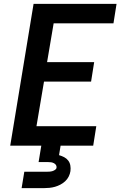

<svg xmlns="http://www.w3.org/2000/svg" viewBox="-20 -755 640 995"><path d="M33 0 154 -735H584L568 -634H258L224 -433H468L452 -332H208L169 -101H479L463 0ZM92 220 106 135H221Q228 135 236 134.5Q244 134 251 132Q258 130 265 125.5Q272 121 273 114Q274 106 270 100Q266 94 259 90.5Q252 87 245 86Q238 85 230 85H180L194 0H294L286 49Q300 53 312.5 59.5Q325 66 333.5 77Q342 88 344.5 102.5Q347 117 345 132Q343 146 336 160Q329 174 317.5 184.5Q306 195 292.5 202Q279 209 265 213Q251 217 236 218.5Q221 220 207 220Z"/></svg>

Font: Iosevka Extended Oblique
Style: Bold
Weight: 700
Width: 7
Italic angle: -9°
Monospace: yes
Designer: Belleve Invis
Foundry: Belleve Invis
Version: Version 32.5.0; ttfautohint (v1.8.4)